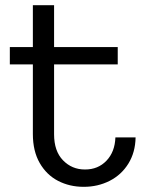

<svg xmlns="http://www.w3.org/2000/svg" viewBox="-20 -718 554 742"><path d="M304 4H303Q249 4 204.5 -19Q160 -42 133.5 -88Q107 -134 107 -200V-469H18V-536H107V-698H189V-536H435V-469H189V-199Q189 -134 223.5 -98.5Q258 -63 308 -63H309Q359 -63 391.5 -97Q424 -131 426 -187H504Q503 -129 476 -85.5Q449 -42 403.5 -19Q358 4 304 4Z"/></svg>

Font: Kakao Big Sans
Style: Regular
Weight: 400
Designer: Park Young-rak; Lee Sang-min; Kim Jung-jin; Min Bon; Park Min-gyu;
Foundry: Kakao Corporation
Version: Version 2.003